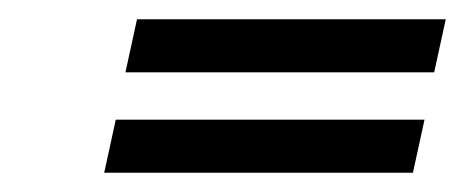

<svg xmlns="http://www.w3.org/2000/svg" viewBox="-20 -432 482 199"><path d="M110 -357H430L442 -412H122ZM88 -253H408L420 -308H100Z"/></svg>

Font: Advent Pro
Style: Italic
Weight: 400
Italic angle: -12°
Designer: VivaRado, Andreas Kalpakidis
Foundry: VivaRado, Andreas Kalpakidis
Version: Version 3.000